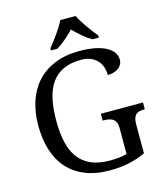

<svg xmlns="http://www.w3.org/2000/svg" viewBox="-134 -1032 982 1143"><g transform="rotate(-15 357.0 -460.5)"><path d="M400.9 9.8Q314 9.8 249.3 -16.6Q184.6 -43 141.8 -91.3Q99.1 -139.6 78.1 -207.5Q57.1 -275.4 57.1 -357.9Q57.1 -439 79.3 -506.3Q101.6 -573.7 145.8 -622.1Q189.9 -670.4 255.4 -697.3Q320.8 -724.1 407.2 -724.1Q462.9 -724.1 504.2 -715.6Q545.4 -707 573 -691.9Q600.6 -676.8 614.3 -656.2Q627.9 -635.7 627.9 -611.8Q627.9 -595.7 620.6 -582.8Q613.3 -569.8 600.8 -560.8Q588.4 -551.8 571.5 -546.9Q554.7 -542 535.2 -542Q535.2 -565.4 528.3 -588.4Q521.5 -611.3 505.9 -629.6Q490.2 -647.9 464.8 -659.4Q439.5 -670.9 402.8 -670.9Q339.4 -670.9 294.7 -650.1Q250 -629.4 221.7 -589.6Q193.4 -549.8 180.7 -491.5Q168 -433.1 168 -357.9Q168 -283.2 181.2 -225.1Q194.3 -167 224.1 -127.4Q253.9 -87.9 301.3 -67.4Q348.6 -46.9 417 -46.9Q445.8 -46.9 472.9 -49.8Q500 -52.7 521 -59.1V-220.2Q521 -242.2 514.4 -255.6Q507.8 -269 496.6 -276.1Q485.4 -283.2 470.5 -285.6Q455.6 -288.1 439 -288.1H435.1V-330.1H694.8V-288.1H690.9Q676.8 -288.1 664.1 -285.6Q651.4 -283.2 642.1 -275.6Q632.8 -268.1 627.4 -253.7Q622.1 -239.3 622.1 -215.8V-36.1Q571.8 -12.7 518.6 -1.5Q465.3 9.8 400.9 9.8ZM246.1 -784.2Q257.8 -798.3 272 -816.9Q286.1 -835.4 300 -855.2Q314 -875 326.2 -894.8Q338.4 -914.6 346.2 -931.2H440.9Q448.7 -914.6 460.9 -894.8Q473.1 -875 487.1 -855.2Q501 -835.4 515.1 -816.9Q529.3 -798.3 541 -784.2V-771H502Q473.1 -787.6 444.3 -812.3Q415.5 -836.9 393.1 -860.8Q370.1 -836.9 341.8 -812.3Q313.5 -787.6 285.2 -771H246.1Z"/></g></svg>

Font: Droid Serif
Style: Regular
Weight: 400
Designer: Monotype Design team
Foundry: Monotype Imaging Inc.
Version: Version 1.03